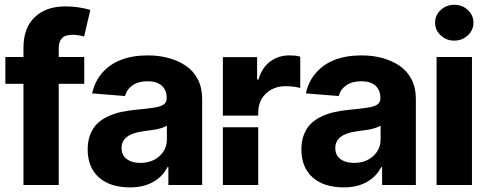

<svg xmlns="http://www.w3.org/2000/svg" viewBox="-20 -789 2078 819"><path d="M2.9 -545.9H339.4V-431.6H2.9ZM230.5 0H80.1V-585.4Q80.1 -669.9 128.2 -715.8Q176.3 -761.7 258.3 -761.7Q314.5 -761.7 365.2 -746.6L338.9 -633.3Q312.5 -640.6 290 -640.6Q257.8 -640.6 244.1 -626Q230.5 -611.3 230.5 -582Z M535.2 10.3Q449.2 10.3 401.6 -32.5Q354 -75.2 354 -152.3Q354 -187.5 365 -215.3Q376 -243.2 394.3 -261.2Q412.6 -279.3 439.7 -292Q466.8 -304.7 495.4 -311Q523.9 -317.4 559.1 -320.8Q606.9 -325.2 635.3 -329.6Q664.6 -334 677.7 -343Q690.9 -352.1 690.9 -369.1V-371.6Q690.9 -405.3 669.7 -423.8Q648.4 -442.4 609.9 -442.4Q570.8 -442.4 545.9 -425.3Q521 -408.2 513.2 -379.4L373 -390.6Q384.3 -441.4 415 -477.1Q480 -552.7 610.8 -552.7Q657.7 -552.7 698.5 -541.7Q739.3 -530.8 772 -509Q804.7 -487.3 823.5 -451.2Q842.3 -415 842.3 -368.2V0H698.2V-76.2H694.3Q673.8 -35.6 633.1 -12.7Q592.3 10.3 535.2 10.3ZM578.6 -94.2Q627.9 -94.2 659.9 -122.8Q691.9 -151.4 691.9 -194.8V-252.9Q682.6 -247.1 668 -242.7Q653.3 -238.3 642.3 -236.3Q631.3 -234.4 612.1 -231.9Q592.8 -229.5 587.4 -228.5Q498.5 -215.8 498.5 -157.2Q498.5 -127 520.5 -110.6Q542.5 -94.2 578.6 -94.2Z M930.7 -295.9V-545.4H1076.7V-449.7H1082.5Q1096.7 -500 1132.8 -526.9Q1168.5 -552.7 1213.4 -552.7Q1220.2 -552.7 1237.8 -551.8Q1250 -550.3 1260.7 -547.4V-413.6Q1250.5 -417 1231.4 -419.4Q1214.4 -421.4 1196.8 -421.4Q1164.6 -421.4 1137.7 -407.2Q1111.3 -392.6 1096.2 -367.2Q1081.5 -341.8 1081.5 -308.1V-295.9ZM930.7 0V-246.1H1081.5V0Z M1446.8 10.3Q1360.8 10.3 1313.2 -32.5Q1265.6 -75.2 1265.6 -152.3Q1265.6 -187.5 1276.6 -215.3Q1287.6 -243.2 1305.9 -261.2Q1324.2 -279.3 1351.3 -292Q1378.4 -304.7 1407 -311Q1435.5 -317.4 1470.7 -320.8Q1518.6 -325.2 1546.9 -329.6Q1576.2 -334 1589.4 -343Q1602.5 -352.1 1602.5 -369.1V-371.6Q1602.5 -405.3 1581.3 -423.8Q1560.1 -442.4 1521.5 -442.4Q1482.4 -442.4 1457.5 -425.3Q1432.6 -408.2 1424.8 -379.4L1284.7 -390.6Q1295.9 -441.4 1326.7 -477.1Q1391.6 -552.7 1522.5 -552.7Q1569.3 -552.7 1610.1 -541.7Q1650.9 -530.8 1683.6 -509Q1716.3 -487.3 1735.1 -451.2Q1753.9 -415 1753.9 -368.2V0H1609.9V-76.2H1606Q1585.4 -35.6 1544.7 -12.7Q1503.9 10.3 1446.8 10.3ZM1490.2 -94.2Q1539.6 -94.2 1571.5 -122.8Q1603.5 -151.4 1603.5 -194.8V-252.9Q1594.2 -247.1 1579.6 -242.7Q1564.9 -238.3 1554 -236.3Q1543 -234.4 1523.7 -231.9Q1504.4 -229.5 1499 -228.5Q1410.2 -215.8 1410.2 -157.2Q1410.2 -127 1432.1 -110.6Q1454.1 -94.2 1490.2 -94.2Z M1993.2 0H1842.3V-545.9H1993.2ZM1917.5 -615.7Q1883.8 -615.7 1859.9 -638.2Q1835.9 -660.6 1835.9 -692.4Q1835.9 -724.1 1859.9 -746.3Q1883.8 -768.6 1917.5 -768.6Q1951.7 -768.6 1975.6 -746.3Q1999.5 -724.1 1999.5 -692.4Q1999.5 -660.6 1975.6 -638.2Q1951.7 -615.7 1917.5 -615.7Z"/></svg>

Font: Inter Tight Stencil
Style: Bold
Weight: 700
Designer: Rasmus Andersson
Foundry: rsms
Version: Version 3.004;Glyphs 3.1.2 (3151)